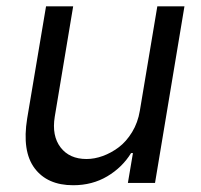

<svg xmlns="http://www.w3.org/2000/svg" viewBox="-20 -565 621 593"><path d="M411.9 -223 465.9 -545.5H549.7L458.8 0H375L390.6 -92.3H384.9Q357.6 -47.9 311.3 -20.4Q264.9 7.1 206 7.1Q126.1 7.1 86.8 -45.5Q47.6 -98 63.9 -198.9L122.2 -545.5H206L149.1 -204.5Q139.6 -145.6 167.1 -109.7Q194.6 -73.9 247.2 -73.9Q271.7 -73.9 297.2 -83.1Q322.8 -92.3 346.4 -109.9Q370 -127.5 388 -157Q405.9 -186.4 411.9 -223Z"/></svg>

Font: Karasuma Gothic
Style: Italic
Weight: 400
Italic angle: -9.39999°
Designer: Rasmus Andersson / Ryoko Nishizuka
Foundry: Genbu
Version: Version 1.00